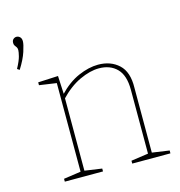

<svg xmlns="http://www.w3.org/2000/svg" viewBox="-113 -871 909 971"><g transform="rotate(-15 342.0 -385.5)"><path d="M36 -745Q36 -758 43.5 -764.5Q51 -771 60 -771Q70 -771 78 -763.5Q86 -756 86 -741Q86 -725 74 -688Q62 -651 33 -605L21 -613Q41 -650 46.5 -672Q52 -694 52 -704Q52 -714 48 -719.5Q44 -725 40 -730.5Q36 -736 36 -745ZM107 0V-15L204 -29L197 -21V-499L204 -491L107 -505V-520L212 -525L217 -424L213 -427Q263 -480 318 -504Q373 -528 422 -528Q488 -528 530 -489Q572 -450 570 -368V-21L563 -29L660 -15V0H460V-15L557 -29L550 -21V-363Q550 -438 515 -473.5Q480 -509 421 -509Q375 -509 320 -483.5Q265 -458 213 -403L217 -414V-21L210 -29L307 -15V0Z"/></g></svg>

Font: Bitter Thin Thin
Style: Regular
Weight: 250
Version: Version 2.002